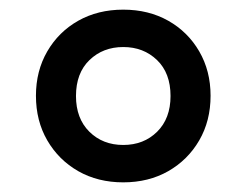

<svg xmlns="http://www.w3.org/2000/svg" viewBox="-20 -769 511 398"><path d="M235.5 -391Q183 -391 142.2 -414.2Q101.5 -437.5 78 -478Q54.5 -518.5 54.5 -570.5Q54.5 -622 78 -662.5Q101.5 -703 142.2 -726Q183 -749 235.5 -749Q288 -749 328.8 -726Q369.5 -703 393 -662.5Q416.5 -622 416.5 -570.5Q416.5 -518.5 393 -478Q369.5 -437.5 328.8 -414.2Q288 -391 235.5 -391ZM235.5 -468.5Q278 -468.5 305.8 -496Q333.5 -523.5 333.5 -570Q333.5 -617.5 305.5 -644.5Q277.5 -671.5 235.5 -671.5Q193.5 -671.5 165.5 -644.5Q137.5 -617.5 137.5 -570Q137.5 -523.5 165.2 -496Q193 -468.5 235.5 -468.5Z"/></svg>

Font: Encode Sans SC SemiCondensed SemiBold
Style: Regular
Weight: 600
Width: 4
Designer: Multiple Designers
Foundry: Impallari Type
Version: Version 3.002